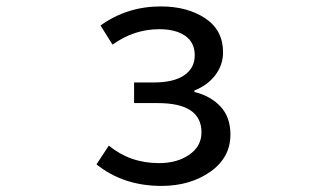

<svg xmlns="http://www.w3.org/2000/svg" viewBox="-20 -577 1040 609"><path d="M492.2 12.7Q371.1 12.7 286.1 -55.7L325.2 -115.2Q392.6 -59.6 484.4 -59.6Q542 -59.6 580.6 -86.4Q619.1 -113.3 619.1 -157.2Q619.1 -250 480.5 -250H405.3V-315.4H466.8Q531.2 -315.4 564.5 -338.4Q597.7 -361.3 597.7 -401.4Q597.7 -442.4 567.4 -463.4Q537.1 -484.4 485.4 -484.4Q405.3 -484.4 336.9 -435.5L298.8 -496.1Q382.8 -556.6 490.2 -556.6Q574.2 -556.6 630.9 -519Q687.5 -481.4 687.5 -411.1Q687.5 -371.1 663.1 -338.9Q638.7 -306.6 596.7 -290V-285.2Q648.4 -272.5 679.7 -238.8Q710.9 -205.1 710.9 -150.4Q710.9 -77.1 647 -32.2Q583 12.7 492.2 12.7Z"/></svg>

Font: Gen Shin Gothic Monospace Regular
Style: Regular
Weight: 400
Designer: [Source Han Sans]
Ryoko NISHIZUKA  (kana & ideographs); Paul D. Hunt (Latin, Greek & Cyrillic); Wenlong ZHANG  (bopomofo
Version: Version 1.002.20150607